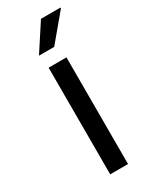

<svg xmlns="http://www.w3.org/2000/svg" viewBox="-189 -771 657 820"><g transform="rotate(-30 139.0 -361.5)"><path d="M95 0V-526H183V0ZM85 -591 171 -723H267L268 -720L160 -591Z"/></g></svg>

Font: Archivo VF Beta
Style: Regular
Weight: 400
Designer: Hector Gatti
Foundry: Omnibus-Type
Version: Version 1.002